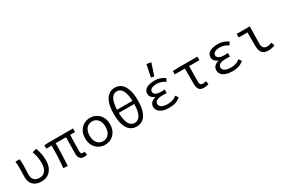

<svg xmlns="http://www.w3.org/2000/svg" viewBox="91 -1972 4617 3157"><g transform="rotate(-30 2400.0 -393.5)"><path d="M294 12Q229 12 181.5 -11Q134 -34 108.5 -80.5Q83 -127 83 -197Q83 -236 85 -275Q87 -314 87 -353Q87 -382 86 -415Q85 -448 79 -486H159Q164 -461 165 -433Q166 -405 166 -373Q166 -335 163 -284.5Q160 -234 160 -192Q160 -143 178.5 -113Q197 -83 228 -69.5Q259 -56 295 -56Q338 -56 371.5 -77.5Q405 -99 424 -143.5Q443 -188 443 -257Q443 -308 434.5 -362Q426 -416 403 -479L483 -498Q504 -439 515.5 -379.5Q527 -320 527 -259Q527 -172 497.5 -111.5Q468 -51 415.5 -19.5Q363 12 294 12Z M1103 12Q1065 12 1041.5 -2Q1018 -16 1007.5 -43.5Q997 -71 997 -110Q997 -129 997.5 -164Q998 -199 999 -243Q1000 -287 1000.5 -332.5Q1001 -378 1002 -418H805Q805 -316 801.5 -209Q798 -102 790 5L708 0Q720 -108 724 -214Q728 -320 728 -418H627V-481L696 -486H1173V-418H1081Q1079 -377 1077.5 -329.5Q1076 -282 1075.5 -237Q1075 -192 1074.5 -157Q1074 -122 1074 -104Q1074 -79 1085 -67.5Q1096 -56 1119 -56Q1124 -56 1130 -57.5Q1136 -59 1146 -62L1158 1Q1147 5 1134 8.5Q1121 12 1103 12Z M1500 12Q1436 12 1382.5 -18Q1329 -48 1296.5 -105Q1264 -162 1264 -242Q1264 -324 1296.5 -381Q1329 -438 1382.5 -468Q1436 -498 1500 -498Q1564 -498 1617.5 -468Q1671 -438 1703.5 -381Q1736 -324 1736 -242Q1736 -162 1703.5 -105Q1671 -48 1617.5 -18Q1564 12 1500 12ZM1500 -56Q1546 -56 1580 -79.5Q1614 -103 1632.5 -145Q1651 -187 1651 -242Q1651 -298 1632.5 -340.5Q1614 -383 1580 -406.5Q1546 -430 1500 -430Q1454 -430 1420 -406.5Q1386 -383 1367.5 -340.5Q1349 -298 1349 -242Q1349 -187 1367.5 -145Q1386 -103 1420 -79.5Q1454 -56 1500 -56Z M2100 12Q2030 12 1978.5 -27Q1927 -66 1899.5 -148.5Q1872 -231 1872 -359Q1872 -478 1899.5 -559.5Q1927 -641 1978.5 -682.5Q2030 -724 2100 -724Q2171 -724 2222 -682.5Q2273 -641 2300.5 -559.5Q2328 -478 2328 -359Q2328 -231 2300.5 -148.5Q2273 -66 2222 -27Q2171 12 2100 12ZM2100 -56Q2143 -56 2176 -84.5Q2209 -113 2228 -179.5Q2247 -246 2247 -359Q2247 -438 2236 -494.5Q2225 -551 2205.5 -587Q2186 -623 2159 -639.5Q2132 -656 2100 -656Q2068 -656 2041 -639.5Q2014 -623 1994.5 -587Q1975 -551 1964 -494.5Q1953 -438 1953 -359Q1953 -246 1972 -179.5Q1991 -113 2024 -84.5Q2057 -56 2100 -56ZM1917 -331V-390H2283V-331Z M2720 12Q2649 12 2597.5 -5.5Q2546 -23 2518.5 -56Q2491 -89 2491 -134Q2491 -169 2506 -193Q2521 -217 2546.5 -232Q2572 -247 2602 -255V-259Q2559 -275 2537 -304Q2515 -333 2515 -367Q2515 -412 2542 -441Q2569 -470 2616.5 -484Q2664 -498 2725 -498Q2779 -498 2828 -482Q2877 -466 2918 -436L2885 -381Q2848 -407 2809.5 -420Q2771 -433 2727 -433Q2666 -433 2631.5 -414Q2597 -395 2597 -357Q2597 -324 2631 -304Q2665 -284 2738 -284Q2752 -284 2766.5 -285Q2781 -286 2799 -287V-219Q2778 -221 2759.5 -221Q2741 -221 2723 -221Q2648 -221 2610.5 -201.5Q2573 -182 2573 -141Q2573 -101 2611.5 -77.5Q2650 -54 2729 -54Q2774 -54 2815 -66Q2856 -78 2899 -112L2934 -57Q2881 -17 2831.5 -2.5Q2782 12 2720 12ZM2758 -559 2701 -569 2748 -799 2833 -784Z M3376 12Q3332 12 3306.5 -4Q3281 -20 3270 -50.5Q3259 -81 3259 -127V-419H3066V-481L3136 -486H3534V-419H3340Q3338 -342 3337 -266.5Q3336 -191 3336 -121Q3336 -86 3350.5 -71Q3365 -56 3394 -56Q3409 -56 3424 -59Q3439 -62 3455 -67L3466 -3Q3450 3 3426.5 7.5Q3403 12 3376 12Z M3920 12Q3849 12 3797.5 -5.5Q3746 -23 3718.5 -56Q3691 -89 3691 -134Q3691 -169 3706 -193Q3721 -217 3746.5 -232Q3772 -247 3802 -255V-259Q3759 -275 3737 -304Q3715 -333 3715 -367Q3715 -412 3742 -441Q3769 -470 3816.5 -484Q3864 -498 3925 -498Q3979 -498 4028 -482Q4077 -466 4118 -436L4085 -381Q4048 -407 4009.5 -420Q3971 -433 3927 -433Q3866 -433 3831.5 -414Q3797 -395 3797 -357Q3797 -324 3831 -304Q3865 -284 3938 -284Q3952 -284 3966.5 -285Q3981 -286 3999 -287V-219Q3978 -221 3959.5 -221Q3941 -221 3923 -221Q3848 -221 3810.5 -201.5Q3773 -182 3773 -141Q3773 -101 3811.5 -77.5Q3850 -54 3929 -54Q3974 -54 4015 -66Q4056 -78 4099 -112L4134 -57Q4081 -17 4031.5 -2.5Q3982 12 3920 12Z M4600 12Q4546 12 4512.5 -7.5Q4479 -27 4463 -66.5Q4447 -106 4447 -163V-419H4281V-486H4530Q4529 -432 4527.5 -374Q4526 -316 4525 -260.5Q4524 -205 4524 -157Q4524 -105 4548 -80.5Q4572 -56 4618 -56Q4637 -56 4659 -61Q4681 -66 4704 -76L4725 -15Q4700 -3 4670 4.5Q4640 12 4600 12Z"/></g></svg>

Font: Source Code Pro
Style: Regular
Weight: 400
Monospace: yes
Designer: Paul D. Hunt, Teo Tuominen
Foundry: Adobe Systems Incorporated
Version: Version 1.018;hotconv 1.0.116;makeotfexe 2.5.65601